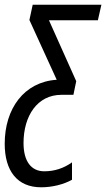

<svg xmlns="http://www.w3.org/2000/svg" viewBox="-48 -556 451 816"><path d="M127 240C174 240 222 228 258 208V134C223 159 184 172 140 172C85 172 52 130 52 52C52 -64 111 -153 213 -153H264L276 -211L160 -470H368L383 -536H91L77 -471L193 -217C54 -208 -28 -94 -28 55C-28 170 25 240 127 240Z"/></svg>

Font: Noto Sans ExtraCondensed
Style: Italic
Weight: 400
Width: 2
Italic angle: -12°
Designer: Monotype Design Team
Foundry: Monotype Imaging Inc.
Version: Version 2.013